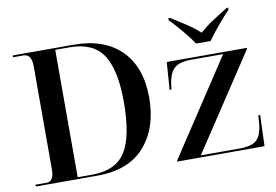

<svg xmlns="http://www.w3.org/2000/svg" viewBox="-80 -898 1480 1030"><g transform="rotate(-10 660.5 -383.0)"><path d="M36 0H371Q543 0 630.5 -100Q718 -200 718 -364Q718 -531 626 -622.5Q534 -714 367 -714H36V-704H93Q137 -704 137 -637V-75Q137 -10 98 -10H36ZM266 -10V-704H343Q473 -704 526.5 -621.5Q580 -539 580 -366Q580 -178 527 -94Q474 -10 343 -10ZM806 0H1282L1288 -169H1278L1275 -128Q1270 -64 1243 -37.5Q1216 -11 1148 -11H937L1281 -532V-536H844L833 -386H843L846 -410Q854 -473 882 -499Q910 -525 973 -525H1149L806 -4ZM1016 -606H1095Q1119 -640 1154.5 -682.5Q1190 -725 1219 -755V-766H1211Q1175 -744 1132.5 -716.5Q1090 -689 1056 -658Q1022 -689 979.5 -716.5Q937 -744 902 -766H893V-755Q922 -725 958 -682.5Q994 -640 1016 -606Z"/></g></svg>

Font: Noto Serif Display Semi
Style: Regular
Weight: 600
Designer: Monotype Design Team
Foundry: Monotype Imaging Inc.
Version: Version 1.900